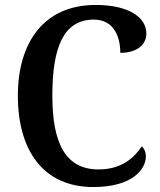

<svg xmlns="http://www.w3.org/2000/svg" viewBox="-20 -744 645 774"><path d="M356 10C513 10 568 -61 568 -114C568 -131 561 -146 552 -154C520 -108 471 -61 377 -61C244 -61 191 -167 191 -358C191 -553 236 -665 358 -665C439 -665 465 -596 465 -531C531 -531 570 -563 570 -609C570 -673 501 -724 365 -724C159 -724 52 -575 52 -358C52 -137 155 10 356 10Z"/></svg>

Font: Noto Serif Khmer SemiCondensed SemiBold
Style: Regular
Weight: 600
Width: 4
Designer: Danh Hong and the Monotype Design Team
Foundry: Monotype Imaging Inc.
Version: Version 2.004